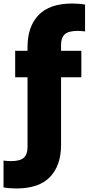

<svg xmlns="http://www.w3.org/2000/svg" viewBox="-82 -838 502 1088"><path d="M11 230Q-7 230 -26.2 228.5Q-45.5 227 -62 224V72Q-38 75 -20 75Q32 75 53 55.8Q74 36.5 74 -4V-400H4V-550H74V-571Q74 -688 136.8 -753Q199.5 -818 327 -818Q345 -818 364.2 -816.5Q383.5 -815 400 -812V-660Q376 -663 358 -663Q306.5 -663 285.2 -643.8Q264 -624.5 264 -584V-550H379V-400H264V-17Q264 100 201.2 165Q138.5 230 11 230Z"/></svg>

Font: Encode Sans Condensed Black
Style: Regular
Weight: 900
Width: 3
Designer: Multiple Designers
Foundry: Impallari Type
Version: Version 3.000; ttfautohint (v1.8.3) -l 8 -r 50 -G 200 -x 14 